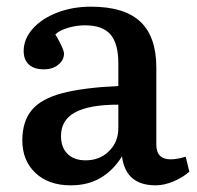

<svg xmlns="http://www.w3.org/2000/svg" viewBox="-20 -542 591 576"><path d="M192 14Q126 14 86.5 -23Q47 -60 47 -121Q47 -178 75.5 -212Q104 -246 167 -262.5Q230 -279 335 -284V-352Q335 -411 311.5 -438.5Q288 -466 235 -466Q209 -466 184 -458.5Q159 -451 146 -439Q172 -395 172 -381Q172 -362 155 -348Q138 -334 112 -334Q82 -334 66.5 -348.5Q51 -363 51 -389Q51 -425 78 -455.5Q105 -486 151 -504Q197 -522 253 -522Q353 -522 401 -477Q449 -432 449 -339V-108Q449 -64 492 -64Q512 -64 537 -72L548 -27Q529 -10 501 2Q473 14 447 14Q357 14 346 -73Q320 -31 282 -8.5Q244 14 192 14ZM237 -61Q279 -61 307 -88.5Q335 -116 335 -158V-228Q248 -228 205.5 -205Q163 -182 163 -134Q163 -100 182.5 -80.5Q202 -61 237 -61Z"/></svg>

Font: Literata Medium
Style: Regular
Weight: 500
Designer: Latin by Veronika Burian and Jose Scaglione. Greek by Irene Vlachou. Cyrillic by Vera Evstafieva.
Foundry: TypeTogether
Version: Version 3.103; ttfautohint (v1.8.4.7-5d5b);gftools[0.9.29]